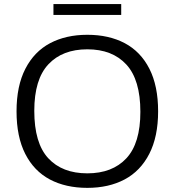

<svg xmlns="http://www.w3.org/2000/svg" viewBox="-20 -922 866 952"><path d="M62 -370Q62 -496 105.8 -581Q149.5 -666 228.2 -707.8Q307 -749.5 413 -749.5Q520 -749.5 598.8 -707.8Q677.5 -666 720.8 -581Q764 -496 764 -370Q764 -244.5 720.2 -159.2Q676.5 -74 597.8 -32.2Q519 9.5 413 9.5Q306 9.5 227.2 -32.2Q148.5 -74 105.2 -159Q62 -244 62 -370ZM676 -367.5Q676 -526.5 606.5 -602Q537 -677.5 413 -677.5Q289.5 -677.5 219.8 -603Q150 -528.5 150 -372.5Q150 -212.5 219.2 -137.5Q288.5 -62.5 413 -62.5Q537 -62.5 606.5 -137Q676 -211.5 676 -367.5ZM245 -848V-902H581V-848Z"/></svg>

Font: Encode Sans Expanded
Style: Regular
Weight: 400
Width: 7
Designer: Multiple Designers
Foundry: Impallari Type
Version: Version 2.000